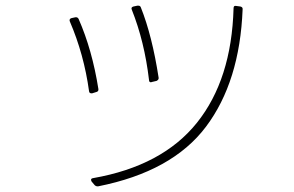

<svg xmlns="http://www.w3.org/2000/svg" viewBox="-20 -636 1040 679"><path d="M446 -602 445 -606Q445 -611 452 -613L466 -616H469Q476 -616 478 -610Q518 -510 541 -361V-359Q541 -354 534 -350L517 -346L514 -345Q507 -345 507 -353Q491 -489 446 -602ZM302 0Q302 -5 309 -6Q554 -49 676.5 -202Q799 -355 806 -607Q806 -617 815 -615L830 -613Q839 -611 838 -603Q828 -347 708.5 -188Q589 -29 327 23H324Q319 23 315 19L304 6Q302 2 302 0ZM303 -306Q296 -306 295 -313Q277 -444 227 -560L226 -564Q226 -570 233 -572L247 -575H249Q255 -575 258 -569Q306 -460 328 -321V-319Q328 -313 322 -311L306 -306Z"/></svg>

Font: LINE Seed JP_TTF Thin
Style: Regular
Weight: 250
Designer: LY Corporation & Fontrix & Fontworks
Version: Version 1.008